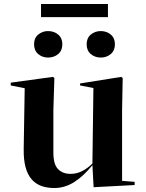

<svg xmlns="http://www.w3.org/2000/svg" viewBox="-20 -935 731 964"><path d="M593 -27 656 -22V-6L450 5L444 -106Q401 -52 353.5 -21.5Q306 9 253 9Q217 9 188.5 -1Q160 -11 139.5 -34Q119 -57 108.5 -95Q98 -133 99 -189L104 -492L34 -506V-520L246 -549L253 -543L248 -384V-174Q247 -112 270.5 -87Q294 -62 334 -62Q365 -62 392.5 -76Q420 -90 444 -114L449 -493L382 -506V-516L589 -549L596 -543L593 -384ZM293 -713Q293 -681 272 -663.5Q251 -646 221 -646Q193 -646 172 -663.5Q151 -681 151 -713Q151 -744 172 -761.5Q193 -779 221 -779Q251 -779 272 -761.5Q293 -744 293 -713ZM522 -915V-849H186V-915ZM486 -646Q457 -646 436 -663.5Q415 -681 415 -713Q415 -744 436 -761.5Q457 -779 486 -779Q515 -779 536 -761.5Q557 -744 557 -713Q557 -681 536 -663.5Q515 -646 486 -646Z"/></svg>

Font: XinYuGongZhangJiaSongA
Style: Regular
Weight: 900
Designer: XinYuGong
Foundry: Adobe Systems Incorporated
Version: Version 1.00